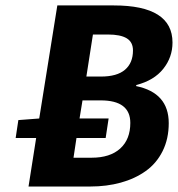

<svg xmlns="http://www.w3.org/2000/svg" viewBox="-20 -680 649 700"><path d="M84 0 111.8 -176.8H37.1L46.9 -242.2L123 -248L189 -660.2H395Q608.9 -660.2 608.9 -524.9Q608.9 -471.2 575.2 -429Q541.5 -386.7 477.1 -370.1L476.1 -366.2Q595.2 -341.8 595.2 -231Q595.2 -173.8 572.8 -128.9Q550.3 -84 511 -56.2Q471.7 -28.3 420.4 -14.2Q369.1 0 309.1 0ZM294.9 -400.9H348.1Q406.7 -400.9 435.8 -425.8Q464.8 -450.7 464.8 -496.1Q464.8 -526.4 442.1 -540.3Q419.4 -554.2 373 -554.2H318.8ZM248 -105H314Q381.3 -105 418.2 -138.4Q455.1 -171.9 455.1 -231.9Q455.1 -314 347.2 -314H280.8L270 -248H376L365.2 -176.8H258.8Z"/></svg>

Font: Office Code Pro D Bold Italic
Style: Regular
Weight: 700
Italic angle: -9°
Designer: Nathan Rutzky & Paul D. Hunt
Foundry: Adobe Systems Incorporated
Version: Version 1.004;PS 001.004;hotconv 1.0.70;makeotf.lib2.5.58329